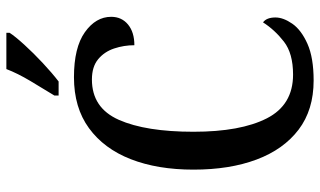

<svg xmlns="http://www.w3.org/2000/svg" viewBox="-216 -754 981 588"><g transform="rotate(-90 274.0 -460.5)"><path d="M321 10Q231 10 170.5 -36Q110 -82 79 -164.5Q48 -247 48 -358Q48 -468 80 -550Q112 -632 175 -678Q238 -724 331 -724Q422 -724 469 -690.5Q516 -657 516 -610Q516 -578 492.5 -558.5Q469 -539 429 -539Q429 -571 419 -601Q409 -631 386 -650Q363 -669 324 -669Q237 -669 200.5 -586.5Q164 -504 164 -358Q164 -214 205 -133.5Q246 -53 339 -53Q404 -53 440 -81Q476 -109 499 -145Q514 -134 514 -107Q514 -83 495 -55.5Q476 -28 433.5 -9Q391 10 321 10ZM275 -784Q296 -818 319.5 -857.5Q343 -897 356 -931H467V-921Q456 -904 430.5 -876Q405 -848 374.5 -819.5Q344 -791 318 -771H275Z"/></g></svg>

Font: Noto Serif Lao Condensed Medium
Style: Regular
Weight: 500
Width: 3
Designer: Monotype Design Team
Foundry: Monotype Imaging Inc.
Version: Version 2.003; ttfautohint (v1.8.4.7-5d5b)